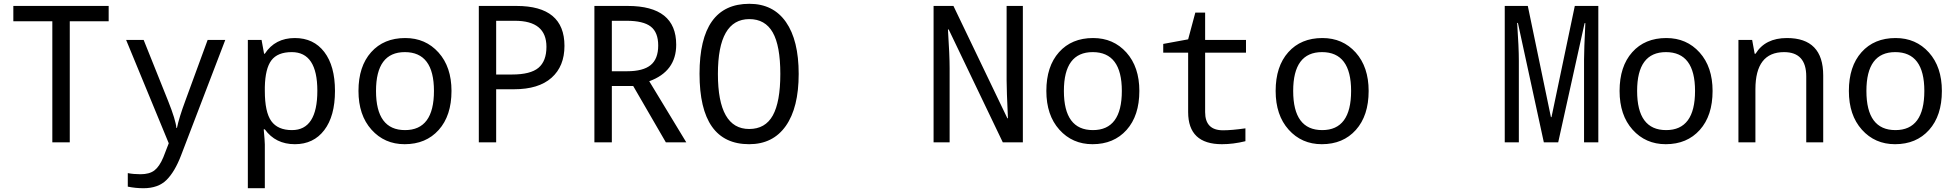

<svg xmlns="http://www.w3.org/2000/svg" viewBox="-20 -745 10242 1005"><path d="M345.2 0H253.9V-633.8H49.8V-713.9H548.8V-633.8H345.2Z M640.1 -536.1H731.9L859.9 -216.8Q899.9 -116.7 903.3 -75.2H906.2Q917.5 -129.9 950.2 -217.8L1066.9 -536.1H1159.2L927.2 69.8Q894.5 154.8 851.1 197.5Q807.6 240.2 731 240.2Q689 240.2 648.9 231.9V161.1Q679.2 167 715.3 167Q762.2 167 788.3 147Q814.5 127 835 78.1L863.3 4.9Z M1366.2 -67.9H1360.4Q1366.2 -4.9 1366.2 11.2V240.2H1277.3V-536.1H1349.1L1362.3 -463.9H1366.2Q1419.9 -545.9 1523.4 -545.9Q1621.6 -545.9 1677.5 -472.9Q1733.4 -399.9 1733.4 -269Q1733.4 -137.2 1677.2 -63.7Q1621.1 9.8 1523.4 9.8Q1422.4 9.8 1366.2 -67.9ZM1366.2 -289.1V-269Q1366.2 -158.2 1400.1 -111.1Q1434.1 -64 1508.3 -64Q1641.1 -64 1641.1 -270Q1641.1 -472.2 1507.3 -472.2Q1433.1 -472.2 1400.6 -429.2Q1368.2 -386.2 1366.2 -289.1Z M2098.1 9.8Q1992.7 9.8 1924.6 -66.2Q1856.4 -142.1 1856.4 -269Q1856.4 -397.5 1922.6 -471.7Q1988.8 -545.9 2101.1 -545.9Q2207.5 -545.9 2275.4 -470.2Q2343.3 -394.5 2343.3 -269Q2343.3 -139.6 2276.4 -64.9Q2209.5 9.8 2098.1 9.8ZM2100.1 -64Q2251.5 -64 2251.5 -269Q2251.5 -472.2 2099.1 -472.2Q1948.2 -472.2 1948.2 -269Q1948.2 -64 2100.1 -64Z M2577.1 -277.8V0H2486.3V-713.9H2683.6Q2934.6 -713.9 2934.6 -504.9Q2934.6 -397.9 2866.9 -337.9Q2799.3 -277.8 2670.4 -277.8ZM2577.1 -355H2660.2Q2756.8 -355 2798.6 -390.1Q2840.3 -425.3 2840.3 -500Q2840.3 -636.2 2675.3 -636.2H2577.1Z M3182.6 -294.9V0H3091.3V-713.9H3265.6Q3519.5 -713.9 3519.5 -511.2Q3519.5 -371.1 3378.4 -319.8L3572.3 0H3465.3L3294.4 -294.9ZM3182.6 -372.1H3262.7Q3346.2 -372.1 3385.7 -404.3Q3425.3 -436.5 3425.3 -506.8Q3425.3 -575.7 3386.2 -606Q3347.2 -636.2 3260.3 -636.2H3182.6Z M3901.4 9.8Q3641.6 9.8 3641.6 -358.9Q3641.6 -725.1 3902.3 -725.1Q4027.3 -725.1 4094 -629.6Q4160.6 -534.2 4160.6 -357.9Q4160.6 -181.6 4093.3 -85.9Q4025.9 9.8 3901.4 9.8ZM3901.4 -69.8Q3985.8 -69.8 4025.1 -140.6Q4064.5 -211.4 4064.5 -357.9Q4064.5 -505.9 4024.7 -575.4Q3984.9 -645 3902.3 -645Q3737.8 -645 3737.8 -357.9Q3737.8 -69.8 3901.4 -69.8Z M5334 0H5229L4945.8 -590.8H4941.9Q4950.7 -455.6 4950.7 -387.2V0H4866.7V-713.9H4970.7L5252.9 -126H5255.9Q5249 -273.9 5249 -323.2V-713.9H5334Z M5698.7 9.8Q5593.3 9.8 5525.1 -66.2Q5457 -142.1 5457 -269Q5457 -397.5 5523.2 -471.7Q5589.4 -545.9 5701.7 -545.9Q5808.1 -545.9 5876 -470.2Q5943.8 -394.5 5943.8 -269Q5943.8 -139.6 5877 -64.9Q5810.1 9.8 5698.7 9.8ZM5700.7 -64Q5852.1 -64 5852.1 -269Q5852.1 -472.2 5699.7 -472.2Q5548.8 -472.2 5548.8 -269Q5548.8 -64 5700.7 -64Z M6499 -73.2V-5.9Q6435.5 9.8 6376 9.8Q6199.2 9.8 6199.2 -158.2V-469.2H6068.8V-515.1L6199.2 -539.1L6236.8 -679.2H6288.1V-536.1H6502V-469.2H6288.1V-158.2Q6288.1 -63 6381.8 -63Q6427.2 -63 6499 -73.2Z M6898.9 9.8Q6793.5 9.8 6725.3 -66.2Q6657.2 -142.1 6657.2 -269Q6657.2 -397.5 6723.4 -471.7Q6789.6 -545.9 6901.9 -545.9Q7008.3 -545.9 7076.2 -470.2Q7144 -394.5 7144 -269Q7144 -139.6 7077.1 -64.9Q7010.3 9.8 6898.9 9.8ZM6900.9 -64Q7052.2 -64 7052.2 -269Q7052.2 -472.2 6899.9 -472.2Q6749 -472.2 6749 -269Q6749 -64 6900.9 -64Z M8061 0 7925.3 -625H7921.4Q7930.2 -495.1 7930.2 -426.8V0H7856.4V-713.9H7977.1L8098.1 -131.8H8101.1L8223.1 -713.9H8346.2V0H8271.5V-433.1Q8271.5 -482.9 8278.3 -624H8274.4L8136.2 0Z M8699.2 9.8Q8593.8 9.8 8525.6 -66.2Q8457.5 -142.1 8457.5 -269Q8457.5 -397.5 8523.7 -471.7Q8589.8 -545.9 8702.1 -545.9Q8808.6 -545.9 8876.5 -470.2Q8944.3 -394.5 8944.3 -269Q8944.3 -139.6 8877.4 -64.9Q8810.5 9.8 8699.2 9.8ZM8701.2 -64Q8852.5 -64 8852.5 -269Q8852.5 -472.2 8700.2 -472.2Q8549.3 -472.2 8549.3 -269Q8549.3 -64 8701.2 -64Z M9434.6 0V-345.2Q9434.6 -472.2 9318.4 -472.2Q9168.5 -472.2 9168.5 -277.8V0H9079.6V-536.1H9151.4L9164.6 -463.9H9169.4Q9219.7 -545.9 9333.5 -545.9Q9523.4 -545.9 9523.4 -350.1V0Z M9899.4 9.8Q9793.9 9.8 9725.8 -66.2Q9657.7 -142.1 9657.7 -269Q9657.7 -397.5 9723.9 -471.7Q9790 -545.9 9902.3 -545.9Q10008.8 -545.9 10076.7 -470.2Q10144.5 -394.5 10144.5 -269Q10144.5 -139.6 10077.6 -64.9Q10010.7 9.8 9899.4 9.8ZM9901.4 -64Q10052.7 -64 10052.7 -269Q10052.7 -472.2 9900.4 -472.2Q9749.5 -472.2 9749.5 -269Q9749.5 -64 9901.4 -64Z"/></svg>

Font: TypoPRO Noto Mono
Style: Regular
Weight: 400
Designer: Monotype Design Team
Foundry: Monotype Imaging Inc.
Version: Version 1.00